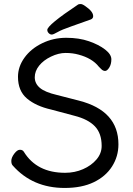

<svg xmlns="http://www.w3.org/2000/svg" viewBox="-20 -906 657 950"><path d="M430 -810Q381 -792 333 -775.5Q285 -759 264.5 -747Q244 -735 236 -735Q228 -735 221 -742Q214 -749 214 -758Q214 -782 367 -884Q371 -886 379.5 -886Q388 -886 403 -875Q441 -849 441 -826Q441 -815 430 -810ZM233 -364Q158 -381 113.5 -418.5Q69 -456 69 -526Q69 -576 101 -620.5Q133 -665 188.5 -692Q244 -719 307.5 -719Q371 -719 420 -702Q469 -685 500 -661Q531 -637 531 -612.5Q531 -588 520.5 -571.5Q510 -555 500 -555Q490 -555 481 -564L469 -576Q436 -618 368 -636Q339 -644 304.5 -644Q270 -644 232.5 -626Q195 -608 173.5 -581Q152 -554 152 -523.5Q152 -493 177 -471.5Q202 -450 262 -436L371 -408Q566 -358 566 -192Q566 -132 534.5 -82.5Q503 -33 444 -4.5Q385 24 300 24Q141 24 43 -87Q36 -94 36 -110Q36 -126 50.5 -145.5Q65 -165 78.5 -165Q92 -165 98 -155Q162 -51 302 -51Q350 -51 391 -69Q432 -87 457.5 -117Q483 -147 483 -184Q483 -246 449.5 -281Q416 -316 349 -333Z"/></svg>

Font: LXGW WenKai Lite Medium
Style: Regular
Weight: 500
Designer: LXGW / Fontworks Inc.
Foundry: LXGW / Fontworks Inc.
Version: Version 1.511; March 25, 2025